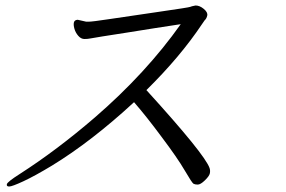

<svg xmlns="http://www.w3.org/2000/svg" viewBox="-20 -678 1040 699"><path d="M692 -658Q707 -658 722 -645.5Q737 -633 734.5 -621.5Q732 -610 725 -604L716 -591Q636 -471 513 -350Q726 -116 743 -66Q746 -57 744 -47Q742 -37 726 -21.5Q710 -6 700 -6Q690 -6 684.5 -9Q679 -12 652.5 -57.5Q626 -103 568 -180Q514 -253 468 -306Q313 -163 169 -75Q106 -37 65 -18Q24 1 13.5 1Q3 1 5 -7.5Q7 -16 51 -44Q188 -132 326 -251Q512 -412 638 -590Q596 -584 543.5 -575.5Q491 -567 440 -559Q389 -551 353.5 -545.5Q318 -540 309 -538Q300 -536 287.5 -536Q275 -536 265 -547.5Q255 -559 251 -573Q247 -587 249 -596Q251 -605 262 -606H263L294 -599H302Q316 -599 378.5 -608.5Q441 -618 555 -634.5Q669 -651 672.5 -653Q676 -655 692 -658Z"/></svg>

Font: LXGW Bright GB
Style: Italic
Weight: 400
Italic angle: -12°
Designer: Christian Thalmann (Catharsis Fonts)
Foundry: LXGW / Christian Thalmann (Catharsis Fonts) / Fontworks Inc.
Version: Version 5.510